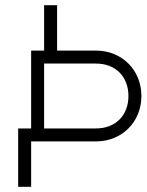

<svg xmlns="http://www.w3.org/2000/svg" viewBox="-20 -720 565 740"><path d="M100 -175H350C450 -175 525 -250 525 -350C525 -450 450 -525 350 -525H200V-700H150V-525H100V-225H50V0H100ZM150 -225V-475H350C425 -475 475 -425 475 -350C475 -275 425 -225 350 -225Z"/></svg>

Font: LS-VG5000 Light Shifted
Style: Regular
Weight: 400
Designer: Justin Bihan, 2021
Foundry: Justin Bihan, 2021
Version: Version 1.000;Glyphs 3.1.2 (3151)